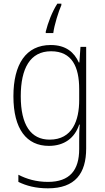

<svg xmlns="http://www.w3.org/2000/svg" viewBox="-20 -784 571 1045"><path d="M314 -756V-764H292C263 -719 241 -660 229 -612V-604H270C275 -646 299 -723 314 -756ZM256 -539C121 -539 53 -434 53 -260C53 -81 125 10 246 10C330 10 387 -33 411 -106H414C411 -71 411 -44 411 -12V27C411 142 360 206 241 206C177 206 124 190 80 167V206C123 227 174 241 241 241C389 241 449 160 449 24V-529H418L412 -444H409C384 -499 339 -539 256 -539ZM258 -505C372 -505 411 -420 411 -299V-239C411 -130 375 -24 250 -24C148 -24 93 -104 93 -260C93 -412 144 -505 258 -505Z"/></svg>

Font: Noto Sans Gurmukhi UI SemiCondensed ExtraLight
Style: Regular
Weight: 200
Width: 4
Designer: Jelle Bosma - Monotype Design Team
Foundry: Monotype Imaging Inc.
Version: Version 2.004